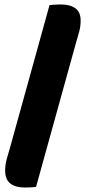

<svg xmlns="http://www.w3.org/2000/svg" viewBox="-20 -728 383 857"><path d="M317 -529 141 106Q127 108 114 108.5Q101 109 90 109Q49 109 26 91Q3 73 3 33Q3 6 11 -21.5Q19 -49 25 -70L201 -705Q216 -707 229.5 -707.5Q243 -708 253 -708Q293 -708 316.5 -691Q340 -674 340 -636Q340 -608 332 -581.5Q324 -555 317 -529Z"/></svg>

Font: Baloo Bhaijaan 2 ExtraBold
Style: Regular
Weight: 800
Designer: Sanskriti Dholi, Noopur Datye and Ek Type
Foundry: Ek Type
Version: Version 1.701